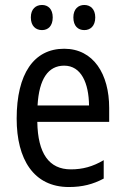

<svg xmlns="http://www.w3.org/2000/svg" viewBox="-20 -742 502 772"><path d="M104 -672C104 -637 124 -621 149 -621C173 -621 192 -637 192 -672C192 -706 173 -722 149 -722C124 -722 104 -706 104 -672ZM275 -672C275 -637 294 -621 319 -621C343 -621 363 -637 363 -672C363 -706 343 -722 319 -722C295 -722 275 -706 275 -672ZM238 -546C116 -546 47 -445 47 -265C47 -102 115 10 257 10C311 10 354 -1 397 -24V-98C353 -72 312 -61 265 -61C177 -61 132 -125 130 -252H419V-308C419 -444 356 -546 238 -546ZM238 -478C307 -478 337 -407 338 -318H131C137 -425 174 -478 238 -478Z"/></svg>

Font: Noto Sans Georgian Condensed
Style: Regular
Weight: 400
Width: 3
Designer: Monotype Design Team, Akaki Razmadze
Foundry: Google LLC
Version: Version 2.005